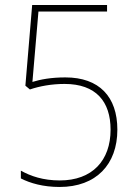

<svg xmlns="http://www.w3.org/2000/svg" viewBox="-20 -734 549 764"><path d="M240 -426C184 -426 141 -418 109 -408L133 -688H406V-714H108L81 -393L99 -378C137 -391 185 -400 237 -400C362 -400 420 -330 420 -218C420 -95 347 -16 218 -16C152 -16 102 -33 63 -55V-24C100 -5 152 10 217 10C363 10 447 -80 447 -218C447 -349 375 -426 240 -426Z"/></svg>

Font: Noto Sans Sinhala UI SemiCondensed Thin
Style: Regular
Weight: 100
Width: 4
Designer: Jelle Bosma - Monotype Design Team
Foundry: Monotype Imaging Inc.
Version: Version 2.006